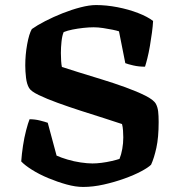

<svg xmlns="http://www.w3.org/2000/svg" viewBox="-20 -740 704 760"><path d="M309 0Q279 0 243 -10Q207 -20 171 -35Q135 -50 106.5 -68Q78 -86 64 -101Q66 -130 71 -163Q76 -196 83.5 -224.5Q91 -253 97 -268Q118 -268 138 -263Q158 -258 169 -254L204 -124Q222 -116 247 -108.5Q272 -101 299 -97Q326 -93 346 -93Q362 -93 382 -95.5Q402 -98 421.5 -102.5Q441 -107 453 -111Q460 -128 464 -150.5Q468 -173 468 -196Q468 -208 467 -223Q466 -238 463 -249Q434 -259 391 -272.5Q348 -286 300 -301.5Q252 -317 208 -333Q164 -349 133 -364Q102 -379 95 -392Q86 -407 83 -432.5Q80 -458 80 -481Q80 -523 87.5 -564.5Q95 -606 106 -625Q127 -640 159 -656.5Q191 -673 227.5 -687.5Q264 -702 299 -711Q334 -720 360 -720Q401 -720 445 -711.5Q489 -703 526.5 -688.5Q564 -674 586 -657Q585 -637 581.5 -611Q578 -585 573.5 -558.5Q569 -532 563.5 -510Q558 -488 554 -476Q529 -476 507.5 -481Q486 -486 476 -490L451 -616Q442 -619 425 -622.5Q408 -626 388 -629Q368 -632 351 -632Q332 -632 309.5 -629.5Q287 -627 267 -623Q247 -619 232 -613Q226 -599 223.5 -575.5Q221 -552 221 -530Q221 -514 222 -499Q223 -484 225 -475Q249 -467 291 -454Q333 -441 382 -426Q431 -411 476.5 -394.5Q522 -378 555 -361.5Q588 -345 597 -329Q604 -316 606 -299Q608 -282 608 -257Q608 -196 599 -155Q590 -114 578 -88Q567 -77 539 -62Q511 -47 472 -33Q433 -19 390.5 -9.5Q348 0 309 0Z"/></svg>

Font: Texturina Medium 12pt
Style: Bold
Weight: 700
Version: Version 1.002